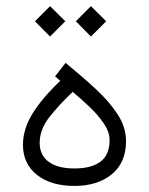

<svg xmlns="http://www.w3.org/2000/svg" viewBox="-20 -615 491 633"><path d="M178.7 -348.6 161.6 -363.3 196.3 -407.7Q250.5 -363.3 295.9 -321.3Q341.3 -279.3 368.4 -237.1Q395.5 -194.8 395.5 -149.4Q395.5 -78.6 348.4 -40.3Q301.3 -2 225.6 -2Q147.5 -2 101.6 -38.6Q55.7 -75.2 55.7 -137.7Q55.7 -189 86.9 -240Q118.2 -291 178.7 -348.6ZM341.3 -153.3Q341.3 -179.7 322.5 -207.5Q303.7 -235.4 275.9 -262Q248 -288.6 219.7 -312Q176.8 -272 143.8 -230.2Q110.8 -188.5 110.8 -144Q110.8 -103.5 140.6 -81.5Q170.4 -59.6 225.1 -59.6Q281.2 -59.6 311.3 -82Q341.3 -104.5 341.3 -153.3ZM279.8 -594.7 330.1 -544.9 279.8 -494.6 230 -544.9ZM145 -594.7 195.3 -544.9 145 -494.6 95.2 -544.9Z"/></svg>

Font: Vazirmatn UI NL ExtraLight
Style: Regular
Weight: 200
Designer: Saber Rastikerdar
Foundry: Saber Rastikerdar
Version: Version 33.003